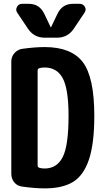

<svg xmlns="http://www.w3.org/2000/svg" viewBox="-20 -990 540 1019"><path d="M216.8 -95.7Q282.2 -95.7 313 -156.7Q343.8 -217.8 343.8 -375Q343.8 -517.6 313 -574.7Q282.2 -631.8 216.8 -631.8Q200.2 -631.8 188.5 -627.9Q180.7 -626 179.7 -616.2V-112.3Q179.7 -102.5 188.5 -99.6Q200.2 -95.7 216.8 -95.7ZM216.8 -740.2Q358.4 -740.2 419.4 -660.2Q480.5 -580.1 480.5 -375Q480.5 -226.6 451.7 -142.1Q422.9 -57.6 366.7 -23.9Q310.5 9.8 216.8 9.8Q164.1 9.8 95.7 0Q70.3 -3.9 55.2 -22.9Q40 -42 40 -67.4V-663.1Q40 -688.5 55.7 -707Q71.3 -725.6 95.7 -730.5Q164.1 -740.2 216.8 -740.2ZM367.2 -969.7H403.3Q420.9 -969.7 430.2 -954.1Q439.5 -938.5 428.7 -922.9L371.1 -836.9Q338.9 -790 283.2 -790H216.8Q161.1 -790 128.9 -836.9L71.3 -922.9Q61.5 -937.5 70.3 -953.6Q79.1 -969.7 96.7 -969.7H132.8Q188.5 -969.7 213.9 -918.9L249 -845.7Q249 -844.7 250 -844.7Q251 -844.7 251 -845.7L286.1 -918.9Q311.5 -969.7 367.2 -969.7Z"/></svg>

Font: Rounded Mgen+ 1mn bold
Style: Bold
Weight: 700
Designer: [Source Han Sans]
Ryoko NISHIZUKA  (kana & ideographs); Paul D. Hunt (Latin, Greek & Cyrillic); Wenlong ZHANG  (bopomofo
Version: Version 1.059.20150602